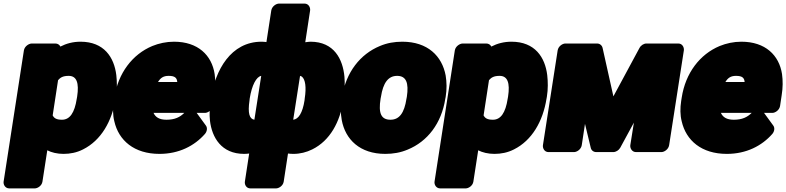

<svg xmlns="http://www.w3.org/2000/svg" viewBox="-35 -808 4374 1068"><path d="M301 -549C296 -559 286 -566 273 -566H142C126 -566 102 -551 98 -528L-15 203C-17 219 -6 240 17 240H158C174 240 197 226 201 203L228 28C251 40 283 48 318 48C355 48 392 41 427 23C527 -27 588 -133 608 -259L610 -270C617 -313 616 -354 612 -390C600 -489 544 -576 413 -576C371 -576 334 -566 301 -549ZM310 -142C278 -142 266 -151 258 -166L288 -362C300 -376 314 -386 347 -386C391 -386 406 -348 394 -270L392 -259C380 -180 353 -142 310 -142Z M819 -180H990C966 -156 937 -142 891 -142C851 -142 830 -156 819 -180ZM1059 -180H1105C1121 -180 1144 -195 1148 -218L1157 -278C1164 -320 1164 -360 1159 -396C1143 -501 1066 -576 933 -576C890 -576 849 -567 812 -552C702 -506 622 -402 601 -265L598 -246C592 -207 592 -168 601 -133C625 -27 711 48 852 48C961 48 1047 3 1105 -63C1117 -77 1120 -97 1110 -110ZM951 -352H844C858 -375 874 -386 903 -386C938 -386 949 -375 951 -352Z M1138 -260 1137 -250C1131 -209 1129 -172 1133 -136C1144 -44 1196 48 1323 48C1333 48 1342 47 1351 46L1327 203C1325 219 1335 240 1358 240H1500C1516 240 1539 226 1543 203L1567 46C1574 47 1587 48 1597 48C1634 48 1670 39 1702 23C1801 -26 1856 -129 1875 -250L1876 -260C1883 -304 1884 -344 1881 -381C1872 -478 1824 -576 1692 -576C1682 -576 1673 -574 1663 -573L1690 -750C1692 -766 1682 -788 1659 -788H1517C1501 -788 1478 -773 1474 -750L1447 -574C1439 -575 1429 -576 1420 -576C1249 -576 1162 -418 1138 -260ZM1596 -142 1634 -386C1639 -385 1642 -383 1645 -381C1663 -366 1670 -324 1660 -260L1659 -250C1648 -179 1625 -145 1596 -142ZM1418 -386 1380 -142C1353 -146 1342 -177 1353 -250L1354 -260C1366 -335 1391 -381 1418 -386Z M1868 -269 1866 -259C1859 -217 1859 -178 1866 -140C1886 -32 1967 48 2108 48C2152 48 2193 41 2233 24C2343 -21 2421 -122 2442 -259L2444 -269C2451 -312 2450 -351 2444 -388C2424 -496 2344 -576 2203 -576C2159 -576 2118 -569 2078 -552C1969 -507 1889 -406 1868 -269ZM2228 -269 2226 -259C2214 -179 2186 -142 2137 -142C2085 -142 2069 -178 2082 -259L2084 -269C2096 -348 2125 -386 2174 -386C2224 -386 2240 -348 2228 -269Z M2698 -549C2693 -559 2683 -566 2670 -566H2539C2523 -566 2499 -551 2495 -528L2382 203C2380 219 2391 240 2414 240H2555C2571 240 2594 226 2598 203L2625 28C2648 40 2680 48 2715 48C2752 48 2789 41 2824 23C2924 -27 2985 -133 3005 -259L3007 -270C3014 -313 3013 -354 3009 -390C2997 -489 2941 -576 2810 -576C2768 -576 2731 -566 2698 -549ZM2707 -142C2675 -142 2663 -151 2655 -166L2685 -362C2697 -376 2711 -386 2744 -386C2788 -386 2803 -348 2791 -270L2789 -259C2777 -180 2750 -142 2707 -142Z M3377 -272 3317 -541C3314 -555 3302 -566 3286 -566H3110C3094 -566 3071 -551 3067 -528L2985 0C2983 16 2993 38 3016 38H3158C3174 38 3197 23 3201 0L3219 -119L3251 14C3254 28 3266 38 3282 38H3376C3391 38 3407 28 3415 14L3491 -126L3471 0C3469 16 3480 38 3503 38H3644C3660 38 3683 23 3687 0L3769 -528C3771 -544 3761 -566 3738 -566H3561C3546 -566 3530 -556 3522 -541Z M3975 -180H4146C4122 -156 4093 -142 4047 -142C4007 -142 3986 -156 3975 -180ZM4215 -180H4261C4277 -180 4300 -195 4304 -218L4313 -278C4320 -320 4320 -360 4315 -396C4299 -501 4222 -576 4089 -576C4046 -576 4005 -567 3968 -552C3858 -506 3778 -402 3757 -265L3754 -246C3748 -207 3748 -168 3757 -133C3781 -27 3867 48 4008 48C4117 48 4203 3 4261 -63C4273 -77 4276 -97 4266 -110ZM4107 -352H4000C4014 -375 4030 -386 4059 -386C4094 -386 4105 -375 4107 -352Z"/></svg>

Font: Asimov Print
Style: EIt
Weight: 500
Designer: Google
Version: Version 2.000980; 2014